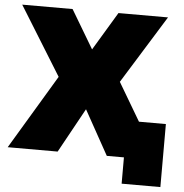

<svg xmlns="http://www.w3.org/2000/svg" viewBox="-56 -754 898 938"><g transform="rotate(5 392.5 -285.5)"><path d="M765 129H575V0H491L370 -218L250 0H5L223 -364L15 -700H262L374 -512L487 -700H730L523 -366L633 -180H765Z"/></g></svg>

Font: Golos Text ExtraBold
Style: Regular
Weight: 800
Designer: A.Korolkova, Vitaly Kuzmin
Foundry: ParaType Ltd
Version: Version 2.004